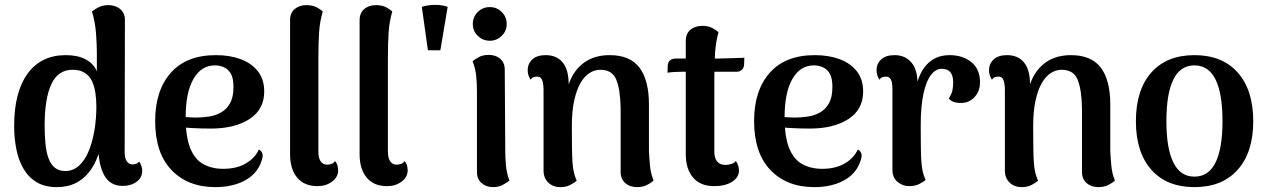

<svg xmlns="http://www.w3.org/2000/svg" viewBox="-20 -753 5195 787"><path d="M213 14Q164 14 130.5 -6Q97 -26 76.5 -61Q56 -96 47 -141.5Q38 -187 38 -237Q38 -375 93 -451Q148 -527 250 -527Q298 -527 330.5 -510Q363 -493 377 -461V-535Q377 -571 373.5 -617Q370 -663 357 -706Q365 -713 382.5 -722.5Q400 -732 425 -732Q453 -732 472.5 -716Q492 -700 492 -670L491 -131Q491 -104 500 -91.5Q509 -79 524 -79Q529 -79 537.5 -81.5Q546 -84 550 -91Q557 -82 560 -71.5Q563 -61 563 -53Q563 -25 540 -8Q517 9 483 9Q431 9 407 -35Q383 -79 383 -155V-216L404 -213Q397 -158 382 -116Q367 -74 343 -45Q319 -16 287 -1Q255 14 213 14ZM248 -52Q280 -52 304 -74Q328 -96 343.5 -133.5Q359 -171 367 -218.5Q375 -266 375 -317Q375 -345 371 -372Q367 -399 357 -420.5Q347 -442 327.5 -454.5Q308 -467 277 -467Q218 -467 190.5 -408Q163 -349 163 -239Q163 -197 166.5 -162Q170 -127 179.5 -102.5Q189 -78 205.5 -65Q222 -52 248 -52Z M863 14Q750 14 683 -56Q616 -126 616 -257Q616 -382 680 -454.5Q744 -527 865 -527Q922 -527 966.5 -510.5Q1011 -494 1037 -461Q1063 -428 1063 -378Q1063 -304 1002.5 -265Q942 -226 844 -226Q803 -226 760 -228.5Q717 -231 669 -243L672 -281Q695 -278 721.5 -275Q748 -272 781 -271Q807 -271 835 -275Q863 -279 886 -292Q909 -305 923 -330Q937 -355 937 -397Q937 -433 926 -451.5Q915 -470 897.5 -477.5Q880 -485 861 -485Q805 -485 773 -429.5Q741 -374 741 -272Q741 -193 759.5 -146.5Q778 -100 813 -80.5Q848 -61 895 -61Q950 -61 987.5 -83Q1025 -105 1041 -140Q1051 -136 1055.5 -124Q1060 -112 1049 -85Q1030 -37 980.5 -11.5Q931 14 863 14Z M1282 10Q1227 10 1198 -25Q1169 -60 1169 -121V-670Q1169 -700 1188 -716Q1207 -732 1236 -732Q1262 -732 1279 -722.5Q1296 -713 1303 -706Q1291 -665 1288 -621.5Q1285 -578 1285 -511V-131Q1285 -105 1294.5 -91.5Q1304 -78 1321 -78Q1330 -78 1339.5 -81.5Q1349 -85 1353 -93Q1361 -84 1363.5 -73.5Q1366 -63 1366 -55Q1366 -27 1341 -8.5Q1316 10 1282 10Z M1567 10Q1512 10 1483 -25Q1454 -60 1454 -121V-670Q1454 -700 1473 -716Q1492 -732 1521 -732Q1547 -732 1564 -722.5Q1581 -713 1588 -706Q1576 -665 1573 -621.5Q1570 -578 1570 -511V-131Q1570 -105 1579.5 -91.5Q1589 -78 1606 -78Q1615 -78 1624.5 -81.5Q1634 -85 1638 -93Q1646 -84 1648.5 -73.5Q1651 -63 1651 -55Q1651 -27 1626 -8.5Q1601 10 1567 10Z M1709 -725 1734 -547H1785L1815 -725Q1793 -733 1763.5 -733Q1734 -733 1709 -725Z M1988 -586Q1959 -586 1938.5 -606Q1918 -626 1918 -654Q1918 -684 1938.5 -704Q1959 -724 1988 -724Q2016 -724 2036.5 -704Q2057 -684 2057 -654Q2057 -626 2036.5 -606Q2016 -586 1988 -586ZM2051 -135Q2051 -106 2054 -74Q2057 -42 2068 -13Q2060 -6 2042.5 4Q2025 14 2001 14Q1973 14 1954 -2.5Q1935 -19 1935 -48V-380Q1935 -409 1932 -441Q1929 -473 1917 -502Q1925 -509 1942 -518.5Q1959 -528 1983 -528Q2012 -528 2030.5 -512Q2049 -496 2049 -467Z M2277 14Q2247 14 2227.5 -4.5Q2208 -23 2208 -54V-387Q2207 -416 2201 -427.5Q2195 -439 2182 -439Q2176 -439 2168 -437Q2160 -435 2155 -426Q2143 -444 2143 -465Q2143 -492 2162 -509.5Q2181 -527 2217 -527Q2261 -527 2286 -497.5Q2311 -468 2311 -407V-363L2295 -336Q2302 -396 2324.5 -438.5Q2347 -481 2386 -504Q2425 -527 2479 -527Q2562 -527 2601 -476Q2640 -425 2640 -324V-135Q2641 -111 2644 -76.5Q2647 -42 2659 -13Q2647 -2 2630.5 6Q2614 14 2591 14Q2562 14 2543 -2.5Q2524 -19 2524 -48V-307Q2523 -384 2506.5 -425.5Q2490 -467 2441 -467Q2417 -467 2396 -453.5Q2375 -440 2359 -412Q2343 -384 2333.5 -340.5Q2324 -297 2324 -237Q2324 -184 2324.5 -149Q2325 -114 2326.5 -90Q2328 -66 2332 -48Q2336 -30 2344 -12Q2336 -5 2318.5 4.5Q2301 14 2277 14Z M2907 10Q2851 10 2821 -25Q2791 -60 2791 -121V-586Q2791 -615 2810 -631Q2829 -647 2859 -647Q2884 -647 2901 -637.5Q2918 -628 2925 -621Q2914 -580 2911 -537Q2908 -494 2908 -426V-131Q2908 -105 2919.5 -91Q2931 -77 2954 -77Q2965 -77 2978 -81Q2991 -85 2996 -93Q3003 -84 3006 -73.5Q3009 -63 3009 -54Q3009 -26 2981 -8Q2953 10 2907 10ZM2716 -455 2717 -484Q2718 -499 2727 -506Q2736 -513 2749 -513H2922Q2926 -513 2941.5 -513.5Q2957 -514 2976.5 -514.5Q2996 -515 3011.5 -515.5Q3027 -516 3031 -517L3030 -488Q3029 -474 3020.5 -466.5Q3012 -459 3000 -459H2776Q2766 -459 2746 -458Q2726 -457 2716 -455Z M3318 14Q3205 14 3138 -56Q3071 -126 3071 -257Q3071 -382 3135 -454.5Q3199 -527 3320 -527Q3377 -527 3421.5 -510.5Q3466 -494 3492 -461Q3518 -428 3518 -378Q3518 -304 3457.5 -265Q3397 -226 3299 -226Q3258 -226 3215 -228.5Q3172 -231 3124 -243L3127 -281Q3150 -278 3176.5 -275Q3203 -272 3236 -271Q3262 -271 3290 -275Q3318 -279 3341 -292Q3364 -305 3378 -330Q3392 -355 3392 -397Q3392 -433 3381 -451.5Q3370 -470 3352.5 -477.5Q3335 -485 3316 -485Q3260 -485 3228 -429.5Q3196 -374 3196 -272Q3196 -193 3214.5 -146.5Q3233 -100 3268 -80.5Q3303 -61 3350 -61Q3405 -61 3442.5 -83Q3480 -105 3496 -140Q3506 -136 3510.5 -124Q3515 -112 3504 -85Q3485 -37 3435.5 -11.5Q3386 14 3318 14Z M3706 10Q3680 10 3659 -7.5Q3638 -25 3638 -57V-387Q3638 -416 3631.5 -427.5Q3625 -439 3612 -439Q3606 -439 3598 -437Q3590 -435 3585 -426Q3573 -444 3573 -465Q3573 -492 3592 -509.5Q3611 -527 3647 -527Q3691 -527 3717 -495.5Q3743 -464 3741 -399V-358L3729 -365Q3741 -447 3777.5 -487Q3814 -527 3872 -527Q3927 -527 3962 -498Q3997 -469 3997 -416Q3997 -380 3975.5 -356Q3954 -332 3922 -331Q3885 -330 3869 -349Q3881 -368 3884 -382.5Q3887 -397 3887 -416Q3887 -443 3875.5 -457Q3864 -471 3840 -471Q3816 -471 3796.5 -446.5Q3777 -422 3765.5 -370Q3754 -318 3754 -237Q3754 -186 3754.5 -151Q3755 -116 3756.5 -92.5Q3758 -69 3762 -51Q3766 -33 3774 -15Q3766 -8 3748.5 1Q3731 10 3706 10Z M4168 14Q4138 14 4118.5 -4.5Q4099 -23 4099 -54V-387Q4098 -416 4092 -427.5Q4086 -439 4073 -439Q4067 -439 4059 -437Q4051 -435 4046 -426Q4034 -444 4034 -465Q4034 -492 4053 -509.5Q4072 -527 4108 -527Q4152 -527 4177 -497.5Q4202 -468 4202 -407V-363L4186 -336Q4193 -396 4215.5 -438.5Q4238 -481 4277 -504Q4316 -527 4370 -527Q4453 -527 4492 -476Q4531 -425 4531 -324V-135Q4532 -111 4535 -76.5Q4538 -42 4550 -13Q4538 -2 4521.5 6Q4505 14 4482 14Q4453 14 4434 -2.5Q4415 -19 4415 -48V-307Q4414 -384 4397.5 -425.5Q4381 -467 4332 -467Q4308 -467 4287 -453.5Q4266 -440 4250 -412Q4234 -384 4224.5 -340.5Q4215 -297 4215 -237Q4215 -184 4215.5 -149Q4216 -114 4217.5 -90Q4219 -66 4223 -48Q4227 -30 4235 -12Q4227 -5 4209.5 4.5Q4192 14 4168 14Z M4876 14Q4762 14 4699 -57.5Q4636 -129 4636 -256Q4636 -384 4699 -455.5Q4762 -527 4876 -527Q4990 -527 5053.5 -455.5Q5117 -384 5117 -256Q5117 -129 5053.5 -57.5Q4990 14 4876 14ZM4876 -29Q4934 -29 4962.5 -87Q4991 -145 4991 -256Q4991 -369 4962.5 -427Q4934 -485 4876 -485Q4818 -485 4789.5 -427Q4761 -369 4761 -256Q4761 -145 4789.5 -87Q4818 -29 4876 -29Z"/></svg>

Font: Arima SemiBold
Style: Regular
Weight: 600
Designer: Joana Correia and Natanael Gama
Foundry: NDISCOVER
Version: Version 1.101;gftools[0.9.23]